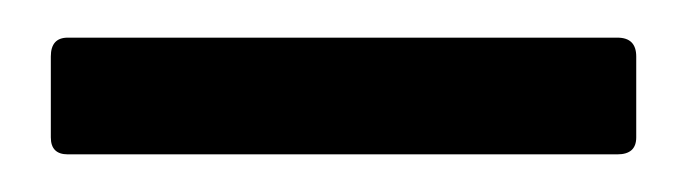

<svg xmlns="http://www.w3.org/2000/svg" viewBox="-20 42 365 102"><path d="M16 124Q7 124 7 115V72Q7 62 16 62H308Q318 62 318 72V115Q318 124 308 124Z"/></svg>

Font: Sofia Sans Extra Condensed Medium
Style: Regular
Weight: 500
Version: Version 4.100